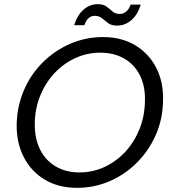

<svg xmlns="http://www.w3.org/2000/svg" viewBox="-20 -890 828 922"><path d="M349 12Q261 12 195.5 -27Q130 -66 94.5 -135Q59 -204 60 -292Q62 -380 94.5 -456Q127 -532 184.5 -589.5Q242 -647 316.5 -679.5Q391 -712 475 -712Q563 -712 628.5 -673Q694 -634 729.5 -566Q765 -498 763 -409Q762 -320 729 -244Q696 -168 639 -110.5Q582 -53 508 -20.5Q434 12 349 12ZM361 -62Q426 -62 482.5 -88.5Q539 -115 582 -161.5Q625 -208 650 -270.5Q675 -333 676 -405Q678 -477 651.5 -529Q625 -581 576 -609Q527 -637 462 -637Q398 -637 341.5 -611Q285 -585 241.5 -538.5Q198 -492 173 -430Q148 -368 147 -297Q146 -225 172.5 -172Q199 -119 248 -90.5Q297 -62 361 -62ZM336 -769Q352 -819 382 -844.5Q412 -870 449 -870Q476 -870 491.5 -858.5Q507 -847 520.5 -835Q534 -823 556 -823Q572 -823 586 -834.5Q600 -846 607 -868H656Q641 -819 610.5 -793Q580 -767 542 -767Q515 -767 499 -779Q483 -791 469.5 -802.5Q456 -814 435 -814Q418 -814 405.5 -803Q393 -792 385 -769Z"/></svg>

Font: DM Sans 20pt
Style: Italic
Weight: 400
Italic angle: -10°
Version: Version 4.004;gftools[0.9.30]